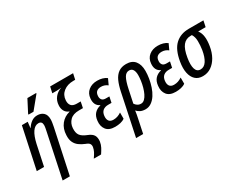

<svg xmlns="http://www.w3.org/2000/svg" viewBox="-113 -1362 2736 2189"><g transform="rotate(-30 1255.0 -267.5)"><path d="M327 -330Q332 -353 336 -375Q340 -397 340 -414Q340 -464 293 -464Q247 -464 213 -414.5Q179 -365 158 -270L101 0H5L120 -539H197L188 -460H190Q215 -500 249 -524.5Q283 -549 326 -549Q376 -549 407 -520.5Q438 -492 438 -433Q438 -413 434 -388Q430 -363 425 -338L302 240H207ZM245 -605 247 -617 329 -775H445L443 -766L311 -605Z M639 202Q666 164 679 138Q692 112 697 83Q701 58 690 40Q679 22 642 9Q599 -8 566 -32.5Q533 -57 516 -94Q499 -131 502 -186Q505 -270 550 -326Q595 -382 667 -400L668 -403Q629 -417 611.5 -450Q594 -483 597 -524Q600 -583 634 -625Q668 -667 723 -685Q705 -683 691.5 -681.5Q678 -680 659 -680H602L620 -760H922L905 -683H881Q802 -683 750.5 -642.5Q699 -602 695 -533Q692 -490 713 -464Q734 -438 786 -438H836L820 -359H767Q690 -359 650 -319Q610 -279 606 -218Q602 -157 626 -124Q650 -91 712 -67Q766 -46 784.5 -14.5Q803 17 797 68Q791 106 774.5 137Q758 168 735 202Z M1034 10Q953 10 918 -35.5Q883 -81 891 -150Q897 -210 928.5 -243Q960 -276 1007 -286L1008 -290Q941 -321 949 -410Q954 -475 1000 -512Q1046 -549 1115 -549Q1189 -549 1239 -513L1204 -437Q1166 -467 1119 -467Q1083 -467 1062 -450Q1041 -433 1038 -398Q1034 -366 1049 -345Q1064 -324 1101 -324H1148L1132 -248H1088Q1045 -248 1018.5 -226.5Q992 -205 987 -161Q982 -119 999 -94.5Q1016 -70 1056 -70Q1084 -70 1109 -78Q1134 -86 1161 -104V-23Q1137 -5 1103.5 2.5Q1070 10 1034 10Z M1288 -303Q1304 -381 1329 -436Q1354 -491 1394.5 -520Q1435 -549 1496 -549Q1573 -549 1611.5 -501.5Q1650 -454 1650 -371Q1650 -325 1641.5 -273Q1633 -221 1616 -170.5Q1599 -120 1573 -79.5Q1547 -39 1512 -14.5Q1477 10 1434 10Q1396 10 1368.5 -3Q1341 -16 1322 -38Q1320 -15 1315 9Q1310 33 1305 59L1267 240H1174ZM1421 -71Q1447 -71 1468 -91.5Q1489 -112 1505 -145Q1521 -178 1532 -218Q1543 -258 1548.5 -298Q1554 -338 1554 -370Q1554 -417 1538 -442.5Q1522 -468 1489 -468Q1448 -468 1423.5 -424.5Q1399 -381 1379 -286L1343 -116Q1355 -97 1374.5 -84Q1394 -71 1421 -71Z M1832 10Q1751 10 1716 -35.5Q1681 -81 1689 -150Q1695 -210 1726.5 -243Q1758 -276 1805 -286L1806 -290Q1739 -321 1747 -410Q1752 -475 1798 -512Q1844 -549 1913 -549Q1987 -549 2037 -513L2002 -437Q1964 -467 1917 -467Q1881 -467 1860 -450Q1839 -433 1836 -398Q1832 -366 1847 -345Q1862 -324 1899 -324H1946L1930 -248H1886Q1843 -248 1816.5 -226.5Q1790 -205 1785 -161Q1780 -119 1797 -94.5Q1814 -70 1854 -70Q1882 -70 1907 -78Q1932 -86 1959 -104V-23Q1935 -5 1901.5 2.5Q1868 10 1832 10Z M2189 10Q2129 10 2092 -24.5Q2055 -59 2042.5 -120.5Q2030 -182 2044 -264Q2068 -409 2138 -474Q2208 -539 2318 -539H2510L2493 -459H2395Q2425 -419 2430.5 -365.5Q2436 -312 2425 -247Q2413 -172 2380.5 -114Q2348 -56 2299.5 -23Q2251 10 2189 10ZM2203 -70Q2252 -70 2283.5 -118.5Q2315 -167 2329 -252Q2338 -310 2337 -365.5Q2336 -421 2312 -459H2295Q2232 -459 2194 -412Q2156 -365 2139 -260Q2124 -171 2139.5 -120.5Q2155 -70 2203 -70Z"/></g></svg>

Font: Noto Sans Condensed Medium
Style: Italic
Weight: 500
Width: 3
Italic angle: -12°
Designer: Monotype Design Team
Foundry: Monotype Imaging Inc.
Version: Version 2.013; ttfautohint (v1.8.4.7-5d5b)